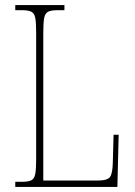

<svg xmlns="http://www.w3.org/2000/svg" viewBox="-20 -734 529 754"><path d="M40 0V-20H66Q91 -20 103 -26Q115 -32 118.5 -51Q122 -70 122 -108V-606Q122 -645 118.5 -663.5Q115 -682 103 -688Q91 -694 66 -694H40V-714H233V-694H206Q181 -694 169 -688Q157 -682 153.5 -663.5Q150 -645 150 -606V-25H363Q402 -25 412 -39Q422 -53 423 -94L426 -205H446L441 0Z"/></svg>

Font: Noto Serif Ethiopic Condensed Thin
Style: Regular
Weight: 100
Width: 3
Designer: Monotype Design Team
Foundry: Monotype Imaging Inc.
Version: Version 2.102; ttfautohint (v1.8.4.7-5d5b)